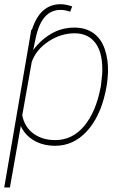

<svg xmlns="http://www.w3.org/2000/svg" viewBox="-25 -666 581 890"><path d="M231 9.8Q174.8 9.8 132.8 -14.6Q90.8 -39.1 71.3 -82L21 203.1H-5.4L120.1 -528.3H123Q160.6 -646.5 255.9 -646.5Q278.8 -646.5 309.6 -636.2L300.3 -611.8Q276.4 -620.1 255.4 -620.1Q211.9 -620.1 182.9 -587.6Q153.8 -555.2 139.2 -483.9L128.9 -434.1Q163.6 -481 212.2 -509.5Q260.7 -538.1 320.3 -538.1Q371.6 -538.1 407.7 -512.7Q443.8 -487.3 460.7 -438.2Q477.5 -389.2 475.6 -329.6Q474.1 -298.3 469.7 -269.5L463.4 -237.3Q438 -122.6 376.5 -56.4Q314.9 9.8 231 9.8ZM442.9 -269.5 448.7 -321.8Q453.6 -414.6 419.9 -463.1Q386.2 -511.7 320.8 -511.7Q256.3 -511.7 199 -473.4Q141.6 -435.1 122.1 -378.4L78.1 -131.3Q89.4 -76.2 130.6 -46.4Q171.9 -16.6 231 -16.6Q310.1 -16.6 364.7 -81.3Q419.4 -146 441.4 -261.2Z"/></svg>

Font: Roboto Thin
Style: Italic
Weight: 250
Italic angle: -12°
Designer: Google
Version: Version 2.134; 2016